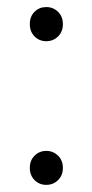

<svg xmlns="http://www.w3.org/2000/svg" viewBox="-20 -516 260 541"><path d="M77.4 -8.5Q64 -22 64 -43Q64 -64 77.4 -77.4Q90.8 -90.8 110.4 -90.8Q129.9 -90.8 143.6 -77.4Q157.2 -64 157.2 -43Q157.2 -22 143.6 -8.5Q129.9 4.9 110.4 4.9Q90.8 4.9 77.4 -8.5ZM77.4 -413.3Q64 -426.8 64 -448.2Q64 -469.7 77.4 -482.9Q90.8 -496.1 110.4 -496.1Q129.9 -496.1 143.6 -482.7Q157.2 -469.2 157.2 -448Q157.2 -426.8 143.6 -413.3Q129.9 -399.9 110.4 -399.9Q90.8 -399.9 77.4 -413.3Z"/></svg>

Font: Nunito-Light
Style: Regular
Weight: 300
Designer: Vernon Adams
Foundry: newtypography
Version: Version 3.000